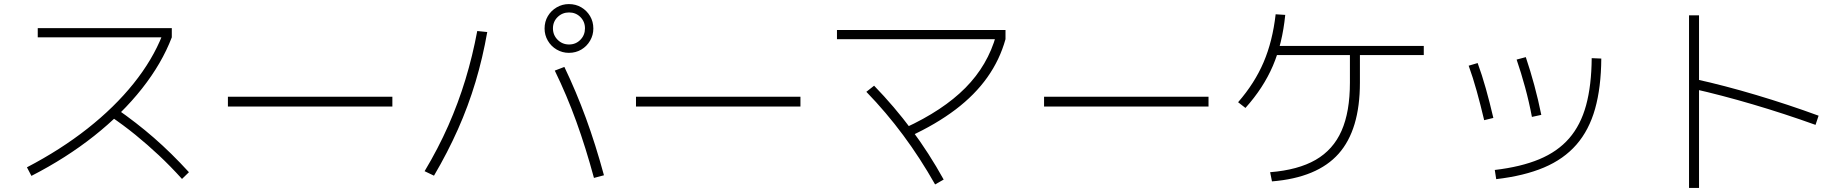

<svg xmlns="http://www.w3.org/2000/svg" viewBox="-20 -858 9040 941"><path d="M112 -38Q277 -124 409 -228Q541 -332 634.5 -448.5Q728 -565 776 -687L788 -675H165V-720H822V-675Q773 -547 676 -424Q579 -301 441.5 -192Q304 -83 134 4ZM872 19Q815 -44 759 -96.5Q703 -149 644 -197Q585 -245 517 -291L548 -327Q649 -257 734.5 -182.5Q820 -108 906 -14Z M1097 -336V-384H1903V-336Z M2768 -599Q2736 -599 2708.5 -615Q2681 -631 2665 -658.5Q2649 -686 2649 -718Q2649 -752 2665 -779Q2681 -806 2708.5 -822Q2736 -838 2768 -838Q2802 -838 2829 -822Q2856 -806 2872 -779Q2888 -752 2888 -718Q2888 -686 2872 -658.5Q2856 -631 2829 -615Q2802 -599 2768 -599ZM2769 -640Q2802 -640 2824.5 -663Q2847 -686 2847 -719Q2847 -752 2824.5 -774.5Q2802 -797 2769 -797Q2736 -797 2713 -774.5Q2690 -752 2690 -719Q2690 -686 2713 -663Q2736 -640 2769 -640ZM2891 14Q2851 -134 2804.5 -262.5Q2758 -391 2699 -512L2746 -530Q2804 -409 2851.5 -279.5Q2899 -150 2940 1ZM2061 -19Q2128 -131 2177 -242Q2226 -353 2261 -468Q2296 -583 2319 -706L2368 -701Q2346 -575 2310.5 -456.5Q2275 -338 2224.5 -224.5Q2174 -111 2107 3Z M3097 -336V-384H3903V-336Z M4415 -231Q4602 -317 4711.5 -427.5Q4821 -538 4862 -685L4908 -666Q4880 -565 4819 -479Q4758 -393 4663 -321Q4568 -249 4438 -189ZM4563 46Q4490 -83 4406.5 -195.5Q4323 -308 4226 -408L4264 -438Q4363 -336 4448 -222Q4533 -108 4605 22ZM4082 -666V-711H4908V-666Z M5097 -336V-384H5903V-336Z M6205 -14Q6342 -25 6428 -74.5Q6514 -124 6555 -217Q6596 -310 6596 -453V-611H6645V-453Q6645 -222 6540.5 -104.5Q6436 13 6214 31ZM6048 -357Q6129 -450 6173 -553Q6217 -656 6232 -788L6279 -785Q6265 -644 6218.5 -535.5Q6172 -427 6084 -329ZM6218 -588V-633H6958V-588Z M7306 -25Q7434 -40 7524 -77.5Q7614 -115 7670.5 -180Q7727 -245 7753.5 -342Q7780 -439 7781 -573L7828 -571Q7827 -429 7797.5 -324.5Q7768 -220 7706 -149Q7644 -78 7547 -37Q7450 4 7313 20ZM7254 -269Q7236 -345 7217.5 -411.5Q7199 -478 7178 -536L7222 -549Q7243 -492 7262 -424.5Q7281 -357 7299 -280ZM7488 -285Q7474 -359 7454.5 -430.5Q7435 -502 7413 -566L7458 -578Q7480 -513 7499.5 -441Q7519 -369 7534 -295Z M8878 -246Q8725 -301 8570.5 -346.5Q8416 -392 8278 -423L8290 -470Q8431 -439 8587 -392.5Q8743 -346 8893 -291ZM8258 63V-783H8307V63Z"/></svg>

Font: M PLUS 2 Light
Style: Regular
Weight: 300
Designer: Coji Morishita
Foundry: UNDERFOREST DESIGN
Version: Version 1.001